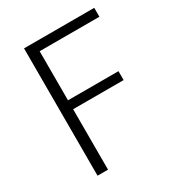

<svg xmlns="http://www.w3.org/2000/svg" viewBox="-174 -840 880 952"><g transform="rotate(-30 266.0 -364.5)"><path d="M106 0H166V-346H455V-397H166V-678H508V-729H106Z"/></g></svg>

Font: Spoqa Han Sans Neo Light
Style: Regular
Weight: 300
Designer: [Spoqa Han Sans Neo] Dong-huui Kim  Younghwa Kang  Yujin Lee  [Noto Sans] Ryoko NISHIZUKA  (kana & ideographs); Paul D. 
Foundry: Spoqa (http://www.spoqa-han-sans.com)
Version: Version 1.000